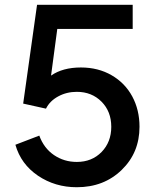

<svg xmlns="http://www.w3.org/2000/svg" viewBox="-20 -765 655 797"><path d="M298.8 12.2Q208.5 12.2 137.7 -35.6Q66.9 -83.5 43.9 -164.1L143.1 -202.1Q162.1 -149.9 204.1 -121.3Q246.1 -92.8 298.8 -92.8Q361.3 -92.8 401.6 -134Q441.9 -175.3 441.9 -238.8Q441.9 -302.2 401.4 -343Q360.8 -383.8 298.8 -383.8Q256.3 -383.8 221.4 -364.7Q186.5 -345.7 170.9 -314L76.2 -335L133.8 -745.1H530.8V-645H217.8L191.9 -451.2Q240.2 -484.9 315.9 -484.9Q387.7 -484.9 443.4 -452.6Q499 -420.4 529.1 -364.5Q559.1 -308.6 559.1 -238.8Q559.1 -131.3 485.1 -59.6Q411.1 12.2 298.8 12.2Z"/></svg>

Font: Plus Jakarta Sans SemiBold
Style: Regular
Weight: 600
Designer: Gumpita Rahayu
Foundry: Tokotype
Version: Version 2.006